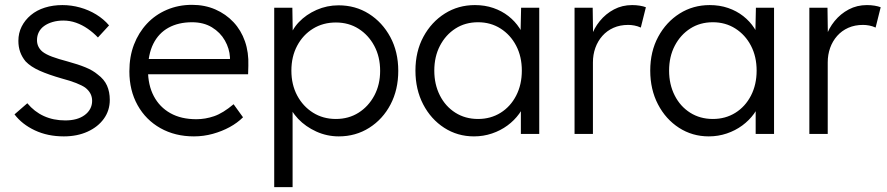

<svg xmlns="http://www.w3.org/2000/svg" viewBox="-20 -554 3667 794"><path d="M40 -81 93 -127Q122 -92 161.5 -74Q201 -56 250 -56Q275 -56 295 -61.5Q315 -67 330 -78Q345 -89 353 -104Q361 -119 361 -137Q361 -170 332 -192Q319 -201 295 -210.5Q271 -220 237 -229Q181 -245 144 -261.5Q107 -278 86 -300Q71 -318 63.5 -339Q56 -360 56 -385Q56 -417 69.5 -444Q83 -471 107.5 -491.5Q132 -512 165.5 -522.5Q199 -533 238 -533Q275 -533 311 -523Q347 -513 378 -494Q409 -475 431 -449L385 -399Q366 -419 343 -435Q320 -451 294.5 -460Q269 -469 242 -469Q218 -469 197.5 -463Q177 -457 162.5 -446.5Q148 -436 140.5 -421Q133 -406 133 -388Q133 -373 139 -361Q145 -349 156 -340Q170 -329 195.5 -319.5Q221 -310 259 -300Q303 -288 333.5 -275.5Q364 -263 384 -246Q411 -226 422.5 -200Q434 -174 434 -141Q434 -97 409.5 -63Q385 -29 342 -9.5Q299 10 244 10Q177 10 124 -15Q71 -40 40 -81Z M515 -259Q515 -320 534 -369.5Q553 -419 587.5 -456Q622 -493 670 -513.5Q718 -534 774 -534Q827 -534 870.5 -515Q914 -496 945.5 -462.5Q977 -429 993 -383Q1009 -337 1007 -282L1006 -247H571L560 -310H949L931 -293V-317Q929 -353 910 -386.5Q891 -420 856.5 -441Q822 -462 774 -462Q718 -462 677 -439.5Q636 -417 614 -373Q592 -329 592 -264Q592 -202 616 -156.5Q640 -111 684.5 -86Q729 -61 792 -61Q829 -61 865.5 -73.5Q902 -86 946 -123L985 -69Q962 -46 930 -28.5Q898 -11 860 -0.5Q822 10 782 10Q704 10 643.5 -24Q583 -58 549 -119Q515 -180 515 -259Z M1114 220V-522H1189L1191 -395L1177 -393Q1186 -431 1216 -462.5Q1246 -494 1289 -513Q1332 -532 1380 -532Q1450 -532 1505.5 -497Q1561 -462 1594 -401Q1627 -340 1627 -261Q1627 -183 1595 -122Q1563 -61 1507 -25.5Q1451 10 1381 10Q1332 10 1288 -10Q1244 -30 1213 -62.5Q1182 -95 1172 -133H1190V220ZM1552 -261Q1552 -319 1528 -364Q1504 -409 1463 -435Q1422 -461 1369 -461Q1316 -461 1274.5 -435.5Q1233 -410 1209 -365Q1185 -320 1185 -262Q1185 -204 1209 -159Q1233 -114 1274.5 -88Q1316 -62 1369 -62Q1422 -62 1463 -88Q1504 -114 1528 -159Q1552 -204 1552 -261Z M1698 -262Q1698 -341 1731 -402Q1764 -463 1819.5 -498Q1875 -533 1944 -533Q1985 -533 2020 -521Q2055 -509 2082.5 -487.5Q2110 -466 2128.5 -437.5Q2147 -409 2154 -376L2132 -387L2135 -522H2210V0H2134V-128L2154 -141Q2147 -111 2127 -83.5Q2107 -56 2078.5 -35Q2050 -14 2014.5 -2Q1979 10 1940 10Q1872 10 1817 -25.5Q1762 -61 1730 -122.5Q1698 -184 1698 -262ZM2138 -262Q2138 -320 2114.5 -365Q2091 -410 2050 -436Q2009 -462 1957 -462Q1904 -462 1863.5 -436Q1823 -410 1799.5 -365Q1776 -320 1776 -262Q1776 -205 1799 -159.5Q1822 -114 1863 -88Q1904 -62 1957 -62Q2009 -62 2050 -87.5Q2091 -113 2114.5 -158.5Q2138 -204 2138 -262Z M2356 0V-522H2431L2433 -383L2425 -402Q2436 -437 2460.5 -467Q2485 -497 2519 -515Q2553 -533 2594 -533Q2611 -533 2626 -530.5Q2641 -528 2651 -524L2630 -440Q2617 -446 2603.5 -448.5Q2590 -451 2578 -451Q2544 -451 2517 -439Q2490 -427 2471 -405.5Q2452 -384 2442 -356Q2432 -328 2432 -296V0Z M2669 -262Q2669 -341 2702 -402Q2735 -463 2790.5 -498Q2846 -533 2915 -533Q2956 -533 2991 -521Q3026 -509 3053.5 -487.5Q3081 -466 3099.5 -437.5Q3118 -409 3125 -376L3103 -387L3106 -522H3181V0H3105V-128L3125 -141Q3118 -111 3098 -83.5Q3078 -56 3049.5 -35Q3021 -14 2985.5 -2Q2950 10 2911 10Q2843 10 2788 -25.5Q2733 -61 2701 -122.5Q2669 -184 2669 -262ZM3109 -262Q3109 -320 3085.5 -365Q3062 -410 3021 -436Q2980 -462 2928 -462Q2875 -462 2834.5 -436Q2794 -410 2770.5 -365Q2747 -320 2747 -262Q2747 -205 2770 -159.5Q2793 -114 2834 -88Q2875 -62 2928 -62Q2980 -62 3021 -87.5Q3062 -113 3085.5 -158.5Q3109 -204 3109 -262Z M3327 0V-522H3402L3404 -383L3396 -402Q3407 -437 3431.5 -467Q3456 -497 3490 -515Q3524 -533 3565 -533Q3582 -533 3597 -530.5Q3612 -528 3622 -524L3601 -440Q3588 -446 3574.5 -448.5Q3561 -451 3549 -451Q3515 -451 3488 -439Q3461 -427 3442 -405.5Q3423 -384 3413 -356Q3403 -328 3403 -296V0Z"/></svg>

Font: Mach Light
Style: Regular
Weight: 300
Version: Version 1.002